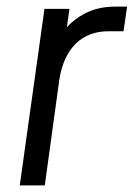

<svg xmlns="http://www.w3.org/2000/svg" viewBox="-20 -563 406 583"><path d="M116 0 160 -320C175 -419 231 -468 308 -468H355L366 -543H332C295 -543 263 -536 236 -521C215 -510 198 -497 183 -480L191 -536H115L40 0Z"/></svg>

Font: Plus Jakarta Sans
Style: Italic
Weight: 400
Italic angle: -8°
Designer: Gumpita Rahayu
Foundry: Tokotype
Version: Version 2.071;gftools[0.9.30]